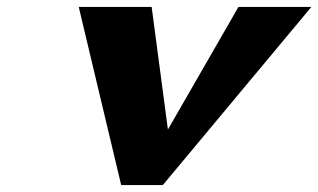

<svg xmlns="http://www.w3.org/2000/svg" viewBox="-20 -533 917 553"><path d="M416.8 -513H206.8L329 0H449L876.8 -513H666.8L463.6 -160Z"/></svg>

Font: Hussar
Style: BdOblThree
Weight: 700
Foundry: Cannot Into Space Fonts
Version: Version 2.00